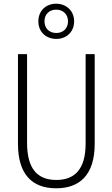

<svg xmlns="http://www.w3.org/2000/svg" viewBox="-20 -1006 607 1036"><path d="M284 -796C339 -796 380 -834 380 -891C380 -947 338 -986 283 -986C229 -986 187 -949 187 -891C187 -832 230 -796 284 -796ZM284 -828C243 -828 220 -856 220 -891C220 -927 244 -954 283 -954C321 -954 347 -928 347 -891C347 -854 322 -828 284 -828ZM491 -230V-714H442V-232C442 -88 379 -35 284 -35C184 -35 126 -93 126 -235V-714H77V-230C77 -68 151 10 283 10C406 10 491 -58 491 -230Z"/></svg>

Font: Noto Sans Armenian Condensed ExtraLight
Style: Regular
Weight: 200
Width: 3
Designer: Monotype Design Team
Foundry: Monotype Imaging Inc.
Version: Version 2.008